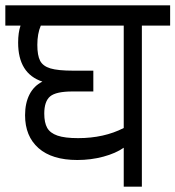

<svg xmlns="http://www.w3.org/2000/svg" viewBox="-30 -700 658 720"><path d="M608 -604H502V0H434V-146Q404 -125 357.5 -112.5Q311 -100 260 -100Q165 -100 114.5 -144.5Q64 -189 64 -268Q64 -313 80.5 -345.5Q97 -378 129 -394Q38 -424 38 -540Q38 -578 47 -604H-10V-680H608ZM434 -604H123Q110 -574 110 -532Q110 -492 120.5 -472Q131 -452 159 -443.5Q187 -435 245 -435H320V-357H242Q180 -357 158 -338.5Q136 -320 136 -274Q136 -240 147 -220.5Q158 -201 185.5 -191.5Q213 -182 263 -182Q360 -182 434 -220Z"/></svg>

Font: Rhodium Libre
Style: Regular
Weight: 400
Designer: James Puckett
Foundry: Dunwich Type Founders
Version: Version 1.001; ttfautohint (v1.3)